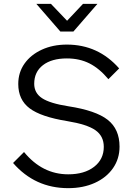

<svg xmlns="http://www.w3.org/2000/svg" viewBox="-20 -963 701 999"><path d="M48 -115 105 -172Q200 -56 335 -56Q419 -56 469.5 -95Q520 -134 520 -199Q520 -255 476.5 -285.5Q433 -316 329 -333Q193 -355 134 -399.5Q75 -444 75 -526Q75 -586 107.5 -632Q140 -678 197.5 -704.5Q255 -731 328 -731Q491 -731 600 -607L544 -551Q497 -607 445.5 -633Q394 -659 328 -659Q249 -659 203.5 -624Q158 -589 158 -527Q158 -479 199 -452Q240 -425 336 -410Q479 -388 540.5 -339.5Q602 -291 602 -200Q602 -137 568 -88Q534 -39 473.5 -11.5Q413 16 335 16Q162 16 48 -115ZM169 -943H245L329 -855L412 -943H487L362 -799H294Z"/></svg>

Font: Wix Madefor Text
Style: Regular
Weight: 400
Designer: Dalton Maag Ltd
Foundry: Dalton Maag Ltd
Version: Version 3.100